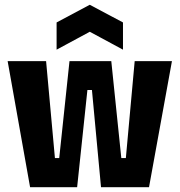

<svg xmlns="http://www.w3.org/2000/svg" viewBox="-20 -784 752 804"><path d="M217 -576 356 -651 495 -576V-690L356 -764L217 -690ZM106 0H303L346 -407H365L403 0H604L700 -528H544L507 -122H488L446 -528H271L228 -122H210L173 -528H12Z"/></svg>

Font: Bricolage Grotesque 10pt Condensed ExtraBold
Style: Regular
Weight: 800
Width: 3
Designer: Mathieu Triay
Foundry: Atelier Triay
Version: Version 1.000;gftools[0.9.29]